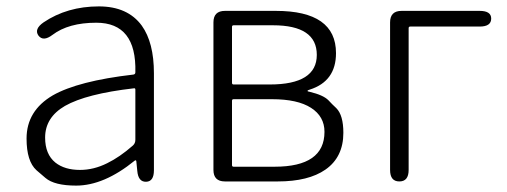

<svg xmlns="http://www.w3.org/2000/svg" viewBox="-20 -567 1583 600"><path d="M218 13Q150 13 122 -11Q108 -23 94 -35Q63 -63 63 -134Q63 -221 145 -269Q224 -314 397 -334Q403 -335 403 -341Q407 -496 281 -496Q194 -496 144 -458Q115 -436 100 -456Q86 -476 116 -497Q190 -547 289 -547Q379 -547 423 -487Q461 -434 461 -338V-35Q461 0 437 1Q412 2 409 -33L406 -63Q405 -68 401 -65Q305 13 218 13ZM230 -36Q273 -36 315 -57Q354 -76 395 -112Q403 -119 403 -130V-287Q403 -292 398 -291Q250 -274 183 -236Q121 -200 121 -137Q121 -85 153 -59Q182 -36 230 -36Z M683 0Q647 0 647 -36V-497Q647 -533 683 -533H842Q1030 -533 1030 -401Q1030 -313 948 -287Q941 -285 941 -283Q941 -281 948 -280Q990 -270 1006 -254Q1018 -241 1031 -229Q1053 -207 1053 -152Q1053 -76 997 -37Q944 0 848 0ZM705 -51Q705 -46 710 -46H838Q994 -46 994 -155Q994 -203 952 -230Q910 -257 830 -257H710Q705 -257 705 -252ZM705 -308Q705 -303 710 -303H823Q970 -303 970 -395.5Q970 -488 833 -488H710Q705 -488 705 -483Z M1228 0Q1199 0 1199 -36V-497Q1199 -533 1235 -533H1479Q1515 -533 1515 -509Q1515 -484 1479 -484H1262Q1257 -484 1257 -479V-36Q1257 0 1228 0Z"/></svg>

Font: Resource Han Rounded CN Light
Style: Regular
Weight: 300
Designer: Cyano Hao (round all glyphs); Ryoko NISHIZUKA 西塚涼子 (kana, bopomofo & ideographs); Paul D. Hunt (Latin, Greek & Cyrillic)
Foundry: Cyano Hao
Version: 0.990